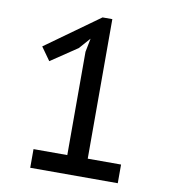

<svg xmlns="http://www.w3.org/2000/svg" viewBox="-80 -781 755 851"><g transform="rotate(10 297.0 -356.0)"><path d="M113 -84H265V-549L277 -610L233 -560L114 -480L72 -539L313 -712H357V-84H507V0H113Z"/></g></svg>

Font: PT Sans Caption
Style: Regular
Weight: 400
Designer: A.Korolkova, O.Umpeleva, V.Yefimov
Foundry: ParaType Ltd
Version: Version 2.004W OFL